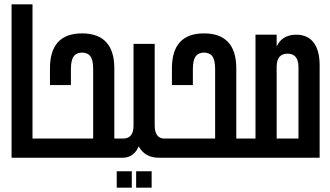

<svg xmlns="http://www.w3.org/2000/svg" viewBox="-20 -723 1513 880"><path d="M183 -83C183 -86 181 -88 178 -88H129V-703H33V0H178C181 0 183 -2 183 -5Z M546 0C548 0 549 -1 549 -3V-85C549 -87 548 -88 546 -88H504V-410C504 -514 456 -570 356 -570C256 -570 209 -514 209 -410V-333H305V-407C305 -464 324 -481 356 -482C389 -481 407 -464 407 -407V-88H176C174 -88 173 -87 173 -85V-3C173 -1 174 0 176 0Z M542 -88C540 -88 539 -87 539 -85V-3C539 -1 540 0 542 0C612 0 629 -76 629 -120L616 -52C634 -18 665 0 708 0H739C741 0 742 -1 742 -3V-85C742 -87 741 -88 739 -88H733C706 -88 689 -107 689 -148V-522H592V-148C592 -104 574 -88 543 -88ZM515 62V137H584V62ZM604 62V137H675V62Z M1105 0C1107 0 1108 -1 1108 -3V-85C1108 -87 1107 -88 1105 -88H1063V-410C1063 -514 1015 -570 915 -570C815 -570 768 -514 768 -410V-333H864V-407C864 -464 883 -481 915 -482C948 -481 966 -464 966 -407V-88H735C733 -88 732 -87 732 -85V-3C732 -1 733 0 735 0Z M1103 -88C1100 -88 1099 -86 1099 -84V-4C1099 -1 1100 0 1103 0H1445V-424C1445 -514 1408 -564 1338 -564C1294 -564 1264 -545 1248 -510V-564H1151V-88ZM1248 -88V-416C1248 -460 1267 -477 1298 -477C1328 -477 1348 -460 1348 -416V-88Z"/></svg>

Font: Modon Arabic
Style: Bold
Weight: 700
Designer: Ahmedzaza
Foundry: Ahmedzaza
Version: Version 2.010